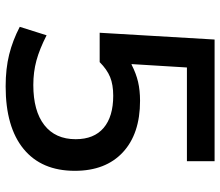

<svg xmlns="http://www.w3.org/2000/svg" viewBox="-70 -700 780 680"><g transform="rotate(90 320.0 -360.0)"><path d="M286 10Q223 10 173 -2.5Q123 -15 75 -40L105 -135Q154 -110 194.5 -99Q235 -88 281 -88Q373 -88 423 -127Q473 -166 473 -238Q473 -303 433 -337Q393 -371 319 -371Q280 -371 253 -360Q226 -349 200 -323H96L120 -730H551V-632H219L207 -436H209Q240 -452 270 -459Q300 -466 337 -466Q454 -466 519.5 -405Q585 -344 585 -235Q585 -117 507.5 -53.5Q430 10 286 10Z"/></g></svg>

Font: M PLUS 1 Medium
Style: Regular
Weight: 500
Designer: Coji Morishita
Foundry: UNDERFOREST DESIGN
Version: Version 1.001